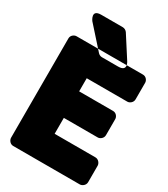

<svg xmlns="http://www.w3.org/2000/svg" viewBox="-233 -1046 1044 1191"><g transform="rotate(30 289.0 -451.0)"><path d="M491 -270C507 -270 528 -285 528 -308V-423C528 -439 514 -460 491 -460H248V-554H539C555 -554 576 -569 576 -592V-711C576 -727 562 -748 539 -748H63C47 -748 26 -734 26 -711V0C26 16 40 38 63 38H540C556 38 578 23 578 0V-118C578 -134 563 -156 540 -156H248V-270ZM380 -714H264C253 -714 242 -720 236 -727L101 -878C101 -878 55 -940 129 -940H283C296 -940 308 -933 315 -923L412 -772C412 -772 452 -714 380 -714Z"/></g></svg>

Font: Asimov Print
Style: E
Weight: 500
Designer: Google
Version: Version 2.000980; 2014